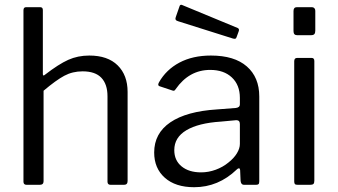

<svg xmlns="http://www.w3.org/2000/svg" viewBox="-20 -772 1411 802"><path d="M78 -13V-729Q78 -742 89 -742H148Q159 -742 159 -730V-463Q159 -452 168 -460Q225 -504 265 -522Q305 -540 353 -540Q430 -540 471.5 -499Q513 -458 513 -388V-16Q513 0 498 0H442Q429 0 429 -13V-370Q429 -420 403.5 -447Q378 -474 325 -474Q283 -474 248.5 -455.5Q214 -437 162 -393V-15Q162 0 146 0H91Q78 0 78 -13Z M791 10Q713 10 668.5 -29.5Q624 -69 624 -135Q624 -215 691.5 -261Q759 -307 887 -315L965 -321Q982 -323 982 -336V-363Q982 -417 948.5 -448.5Q915 -480 858 -480Q770 -480 714 -400Q711 -395 708 -393.5Q705 -392 700 -394L646 -412Q641 -414 641 -419Q641 -422 644 -428Q674 -481 729.5 -510.5Q785 -540 861 -540Q959 -540 1011 -494.5Q1063 -449 1063 -369V-15Q1063 -6 1060 -3Q1057 0 1049 0H999Q987 0 985 -16L983 -62Q982 -69 978 -69Q974 -69 969 -64Q892 10 791 10ZM967 -270 902 -264Q809 -258 758.5 -228Q708 -198 708 -145Q708 -102 738.5 -77Q769 -52 820 -52Q851 -52 881 -63Q911 -74 934 -93Q957 -111 969.5 -131.5Q982 -152 982 -171V-254Q982 -270 967 -270ZM741 -751 973 -655Q981 -651 977 -641L969 -619Q967 -612 963.5 -610.5Q960 -609 953 -611L725 -683Q709 -687 714 -700L730 -746Q731 -750 734 -751.5Q737 -753 741 -751Z M1297 -644Q1297 -634 1293 -629.5Q1289 -625 1279 -625H1221Q1206 -625 1206 -642V-726Q1206 -742 1220 -742H1283Q1289 -742 1293 -738Q1297 -734 1297 -727ZM1293 -17Q1293 -7 1289 -3.5Q1285 0 1275 0H1224Q1215 0 1212 -3Q1209 -6 1209 -14V-516Q1209 -530 1221 -530H1282Q1293 -530 1293 -517Z"/></svg>

Font: n
Style: Regular
Weight: 400
Designer: Pablo Impallari, Rodrigo Fuenzalida
Foundry: Impallari Type
Version: Version 1.002; ttfautohint (v1.5)